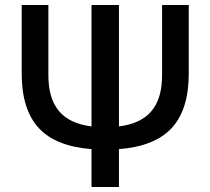

<svg xmlns="http://www.w3.org/2000/svg" viewBox="-20 -750 844 770"><path d="M457 -243Q545 -254 587.5 -304.5Q630 -355 630 -448V-730H737V-455Q737 -311 669 -237Q601 -163 457 -152V0H347V-152Q203 -163 135 -237Q67 -311 67 -455V-730H174V-448Q174 -355 216.5 -304.5Q259 -254 347 -243V-730H457Z"/></svg>

Font: Mplus 1p Medium
Style: Regular
Weight: 500
Version: Version 1.061